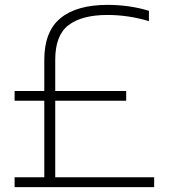

<svg xmlns="http://www.w3.org/2000/svg" viewBox="-20 -769 700 789"><path d="M40 0V-40.5H162V-355H40V-395H162V-523Q162 -639.5 228.5 -694.2Q295 -749 422.5 -749Q466 -749 510 -742.8Q554 -736.5 592 -724.5V-682Q549.5 -695 507 -701.2Q464.5 -707.5 421.5 -707.5Q317 -707.5 262 -666Q207 -624.5 207 -523.5V-395H498.5V-355H207V-40.5H613.5V0Z"/></svg>

Font: Encode Sans SmExp XLt
Style: Regular
Weight: 200
Width: 6
Designer: Multiple Designers
Foundry: Impallari Type
Version: Version 3.002; ttfautohint (v1.8.3) -l 8 -r 50 -G 200 -x 14 